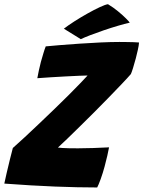

<svg xmlns="http://www.w3.org/2000/svg" viewBox="-34 -862 664 890"><path d="M416.5 7Q328 7 220.8 2.8Q113.5 -1.5 -14 -11Q-10.5 -28.5 -3.2 -59.8Q4 -91 12 -123.2Q20 -155.5 25.5 -176Q49.5 -197 81.2 -226.5Q113 -256 148.5 -289.8Q184 -323.5 219.2 -357.5Q254.5 -391.5 285.5 -422.5Q316.5 -453.5 339 -477Q361.5 -500.5 372 -512Q360 -512 333 -510.8Q306 -509.5 271.2 -507.8Q236.5 -506 201.5 -503.8Q166.5 -501.5 139 -499.5Q141.5 -514 146 -535Q150.5 -556 155.5 -575Q161.5 -596 167.2 -615.2Q173 -634.5 178 -647Q202 -649.5 243 -652.8Q284 -656 333.2 -659.5Q382.5 -663 431.5 -665.2Q480.5 -667.5 519.5 -667.5Q532 -667.5 550.2 -667.2Q568.5 -667 585.5 -666.5Q602.5 -666 610.5 -665Q609.5 -651 605 -631Q600.5 -611 595.5 -591.5Q589 -567 582.5 -546.2Q576 -525.5 572.5 -518.5Q557 -500.5 530.2 -472.5Q503.5 -444.5 471 -411Q438.5 -377.5 403.8 -342.8Q369 -308 336.2 -275.8Q303.5 -243.5 277 -218Q250.5 -192.5 234.5 -178Q243 -177 255.8 -176Q268.5 -175 286.5 -174.8Q304.5 -174.5 328 -174.5Q360 -174.5 397.2 -175.8Q434.5 -177 471.5 -179Q469 -165 463.5 -140.5Q458 -116 451 -90.5Q443 -60.5 432.8 -32.2Q422.5 -4 416.5 7ZM466.5 -842.5Q491.5 -827.5 513.2 -809.5Q535 -791.5 549.5 -777Q564 -762.5 567.5 -757Q545 -752 512.8 -742.5Q480.5 -733 446.8 -721.5Q413 -710 384.5 -699Q356 -688 340.5 -680.5L262 -729Q282 -744.5 311.2 -763.2Q340.5 -782 371.8 -799.5Q403 -817 428.8 -829Q454.5 -841 466.5 -842.5Z"/></svg>

Font: Grandstander Thin ExtraBold
Style: Italic
Weight: 800
Italic angle: -15°
Version: Version 1.200